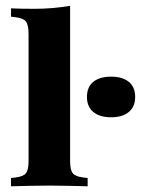

<svg xmlns="http://www.w3.org/2000/svg" viewBox="-20 -651 492 671"><path d="M152.4 -2.4Q117.7 -2.4 87.1 -1.6Q56.5 -0.8 18.5 0V-29L33.1 -30.6Q61.3 -33.9 70.6 -45.6Q79.8 -57.3 79.8 -87.1V-209.7H225V-87.1Q225 -57.3 234.3 -45.6Q243.5 -33.9 271.8 -30.6L286.3 -29V0Q248.4 -0.8 217.7 -1.6Q187.1 -2.4 152.4 -2.4ZM79.8 -209.7V-532.3Q79.8 -563.7 70.6 -575.8Q61.3 -587.9 32.3 -591.1L18.5 -592.7V-621.8Q40.3 -621 58.1 -620.6Q75.8 -620.2 98.4 -620.2Q134.7 -620.2 165.3 -623Q196 -625.8 225 -630.6V-621.8V-209.7ZM368.5 -241.1Q328.2 -241.1 306 -259.7Q283.9 -278.2 283.9 -312.1Q283.9 -346.8 306 -364.9Q328.2 -383.1 368.5 -383.1Q408.1 -383.1 430.2 -364.9Q452.4 -346.8 452.4 -312.1Q452.4 -278.2 430.2 -259.7Q408.1 -241.1 368.5 -241.1Z"/></svg>

Font: Playfair 5pt SemiExpanded Light Black
Style: Regular
Weight: 900
Version: Version 2.203